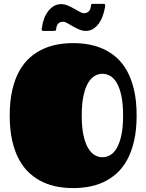

<svg xmlns="http://www.w3.org/2000/svg" viewBox="-20 -945 750 984"><path d="M355 19Q315.9 19 276.6 12.2Q237.3 5.4 201.2 -11.2Q165 -27.8 133.8 -55.4Q102.5 -83 79.3 -124.3Q56.2 -165.5 43 -221.9Q29.8 -278.3 29.8 -353Q29.8 -427.2 43 -483.9Q56.2 -540.5 79.3 -581.8Q102.5 -623 133.8 -650.4Q165 -677.7 201.2 -694.1Q237.3 -710.4 276.6 -717.3Q315.9 -724.1 355 -724.1Q394 -724.1 433.6 -717.3Q473.1 -710.4 509.3 -694.1Q545.4 -677.7 576.7 -650.4Q607.9 -623 630.9 -581.8Q653.8 -540.5 667 -483.9Q680.2 -427.2 680.2 -353Q680.2 -278.8 667 -222.2Q653.8 -165.5 630.9 -124.3Q607.9 -83 576.7 -55.4Q545.4 -27.8 509.3 -11.2Q473.1 5.4 433.6 12.2Q394 19 355 19ZM398.9 -353Q398.9 -292 408 -251Q417 -210 432.1 -185.1Q447.3 -160.2 466.1 -149.7Q484.9 -139.2 504.9 -139.2Q524.9 -139.2 543.9 -149.7Q563 -160.2 577.9 -185.1Q592.8 -210 601.8 -251Q610.8 -292 610.8 -353Q610.8 -414.1 601.8 -455.1Q592.8 -496.1 577.9 -521Q563 -545.9 543.9 -556.4Q524.9 -566.9 504.9 -566.9Q484.9 -566.9 466.1 -556.4Q447.3 -545.9 432.1 -521Q417 -496.1 408 -455.1Q398.9 -414.1 398.9 -353ZM511.2 -925.3Q518.1 -925.3 518.8 -920.4Q519.5 -915.5 518.6 -910.2Q514.6 -885.3 506.3 -862.8Q498 -840.3 485.6 -823.5Q473.1 -806.6 456.8 -796.6Q440.4 -786.6 420.4 -786.6Q402.8 -786.6 385.7 -793.9Q368.7 -801.3 353.3 -810.1Q337.9 -818.8 325.2 -826.2Q312.5 -833.5 304.2 -833.5Q293 -833.5 286.4 -830.1Q279.8 -826.7 275.6 -820.8Q271.5 -814.9 269.8 -807.4Q268.1 -799.8 267.1 -792Q266.6 -789.1 263.9 -787.8Q261.2 -786.6 251 -786.6H202.1Q197.3 -786.6 195.6 -788.6Q193.8 -790.5 193.6 -793.5Q193.4 -796.4 194.1 -799.1Q194.8 -801.8 194.8 -803.2Q197.8 -827.6 206.1 -849.6Q214.4 -871.6 227.1 -887.9Q239.7 -904.3 256.3 -914.1Q272.9 -923.8 293 -923.8Q310.5 -923.8 327.6 -916.5Q344.7 -909.2 360.1 -900.6Q375.5 -892.1 388.2 -884.8Q400.9 -877.4 409.2 -877.4Q420.4 -877.4 427.2 -881.1Q434.1 -884.8 438.2 -890.6Q442.4 -896.5 444.1 -904.1Q445.8 -911.6 446.8 -919.9Q447.3 -922.9 449.2 -924.1Q451.2 -925.3 459 -925.3Z"/></svg>

Font: Fascinate
Style: Regular
Weight: 900
Designer: Astigmatic (AOETI)
Foundry: Astigmatic (AOETI)
Version: Version 1.000